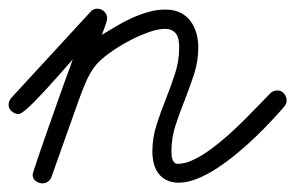

<svg xmlns="http://www.w3.org/2000/svg" viewBox="-67 -409 673 437"><path d="M-24.4 -149.4Q-32.7 -149.4 -40 -155.3Q-47.4 -161.1 -47.4 -170.4Q-47.4 -179.2 -41.5 -186L139.2 -382.3Q145 -389.2 154.3 -389.2Q163.1 -389.2 169.9 -383.1Q176.8 -377 176.8 -367.7Q176.8 -363.8 175.3 -358.9Q173.8 -354 171.9 -348.6Q169.9 -343.3 168 -338.1Q166 -333 164.6 -329.6Q180.7 -339.4 198 -349.6Q215.3 -359.9 233.6 -368.2Q252 -376.5 271 -381.8Q290 -387.2 310.1 -387.2Q329.1 -387.2 343 -380.4Q356.9 -373.5 366 -361.8Q375 -350.1 379.6 -334.5Q384.3 -318.8 384.3 -301.3Q384.3 -270 374.8 -240.5Q365.2 -210.9 353.8 -182.1Q342.3 -153.3 332.8 -124.5Q323.2 -95.7 323.2 -65.9Q323.2 -62 323.5 -56.9Q323.7 -51.8 325.2 -47.1Q326.7 -42.5 329.6 -39.3Q332.5 -36.1 337.9 -36.1Q354 -36.1 373 -45.2Q392.1 -54.2 411.9 -68.6Q431.6 -83 451.7 -100.8Q471.7 -118.7 489.5 -136.5Q507.3 -154.3 522.5 -170.2Q537.6 -186 547.9 -196.3Q554.2 -203.1 564.5 -203.1Q573.7 -203.1 579.6 -196Q585.4 -189 585.4 -180.2Q585.4 -172.9 580.1 -166.5Q568.4 -152.8 551.5 -134.8Q534.7 -116.7 514.6 -97.4Q494.6 -78.1 472.2 -59.6Q449.7 -41 427 -26.1Q404.3 -11.2 381.8 -2.2Q359.4 6.8 339.8 6.8Q323.7 6.8 312.5 1.2Q301.3 -4.4 293.9 -13.9Q286.6 -23.4 283.2 -36.4Q279.8 -49.3 279.8 -64Q279.8 -95.2 289.3 -124.8Q298.8 -154.3 310.3 -183.1Q321.8 -211.9 331.3 -241Q340.8 -270 340.8 -300.8Q340.8 -309.6 339.6 -317.1Q338.4 -324.7 334.7 -330.6Q331.1 -336.4 324.7 -339.8Q318.4 -343.3 308.1 -343.3Q292.5 -343.3 270 -335.2Q247.6 -327.1 224.9 -314.9Q202.1 -302.7 182.6 -288.6Q163.1 -274.4 152.8 -262.7Q139.2 -246.6 129.4 -224.4Q119.6 -202.1 112.8 -182.6L49.8 -5.4Q47.4 1 41.7 4.6Q36.1 8.3 29.8 8.3Q21 8.3 14.2 2.9Q7.3 -2.4 7.3 -11.7Q7.3 -13.2 11 -24.4Q14.6 -35.6 20.5 -53Q26.4 -70.3 33.9 -92Q41.5 -113.8 49.6 -136.7Q57.6 -159.7 65.7 -182.4Q73.7 -205.1 80.6 -223.9Q87.4 -242.7 92.3 -255.9Q97.2 -269 98.6 -273.9Q94.2 -269 84.7 -258.1Q75.2 -247.1 63 -233.4Q50.8 -219.7 37.1 -204.8Q23.4 -189.9 11.2 -177.5Q-1 -165 -10.7 -157.2Q-20.5 -149.4 -24.4 -149.4Z"/></svg>

Font: Helvetia Verbundene
Style: Regular
Weight: 400
Designer: Peter Wiegel, original typeface by Carl Albert Fahrenwaldt 1901
Foundry: Peter Wiegel
Version: Version 2.000